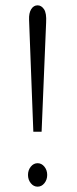

<svg xmlns="http://www.w3.org/2000/svg" viewBox="-20 -688 290 720"><path d="M105 -194 89 -614Q88 -639 97 -653.5Q106 -668 121 -668Q135 -668 145 -653.5Q155 -639 153 -604L136 -194ZM121 12Q106 12 95.5 -1Q85 -14 85 -32Q85 -50 95.5 -63Q106 -76 121 -76Q136 -76 146.5 -63Q157 -50 157 -32Q157 -14 146.5 -1Q136 12 121 12Z"/></svg>

Font: Inconsolata UltraCondensed
Style: Regular
Weight: 400
Width: 1
Monospace: yes
Designer: Raph Levien, Cyreal, Brenton Simpson
Foundry: Raph Levien, Cyreal, Google
Version: Version 3.000; ttfautohint (v1.8.2.53-6de2)